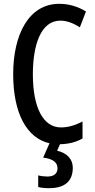

<svg xmlns="http://www.w3.org/2000/svg" viewBox="-20 -745 495 1005"><path d="M361 133C361 90 333 56 279 44L294 10C340 9 378 -1 412 -20V-109C375 -90 339 -78 299 -78C206 -78 152 -182 152 -356C152 -508 193 -637 296 -637C331 -637 365 -623 398 -602L430 -685C387 -711 341 -725 290 -725C130 -725 49 -563 49 -357C49 -152 120 -22 239 5L206 80C255 86 281 104 281 136C281 163 263 179 228 179C213 179 195 177 180 173V234C195 238 214 240 237 240C321 240 361 202 361 133Z"/></svg>

Font: Noto Sans Sinhala UI ExtraCondensed Medium
Style: Regular
Weight: 500
Width: 2
Designer: Jelle Bosma - Monotype Design Team
Foundry: Monotype Imaging Inc.
Version: Version 2.006